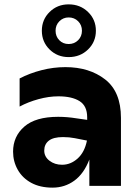

<svg xmlns="http://www.w3.org/2000/svg" viewBox="-20 -853 641 881"><path d="M390 -121Q365 -56 321 -24Q277 8 221 8Q164 8 123.5 -14Q83 -36 61.5 -74Q40 -112 40 -157Q40 -227 91.5 -272Q143 -317 247 -317Q288 -317 331 -310L380 -303V-315Q380 -367 345 -389Q310 -411 248 -411Q204 -411 156.5 -398Q109 -385 70 -364V-493Q116 -517 170.5 -531Q225 -545 280 -545Q390 -545 462.5 -488.5Q535 -432 535 -312V0H390ZM265 -97Q304 -97 336 -125.5Q368 -154 379 -208L323 -219Q298 -224 269 -224Q225 -224 204 -207.5Q183 -191 183 -162Q183 -134 207 -115.5Q231 -97 265 -97ZM172 -712Q172 -763 207.5 -798Q243 -833 295 -833Q348 -833 384 -798Q420 -763 420 -712Q420 -661 384 -626Q348 -591 295 -591Q243 -591 207.5 -626Q172 -661 172 -712ZM356 -712Q356 -738 338.5 -755.5Q321 -773 295 -773Q270 -773 252.5 -755.5Q235 -738 235 -712Q235 -686 252 -668.5Q269 -651 295 -651Q321 -651 338.5 -668.5Q356 -686 356 -712Z"/></svg>

Font: Chess Sans
Style: Bold
Weight: 700
Designer: Wolf Bōese
Foundry: Wolf Bōese
Version: Version 7.223